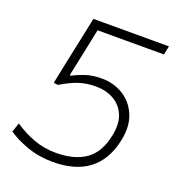

<svg xmlns="http://www.w3.org/2000/svg" viewBox="-127 -786 824 898"><g transform="rotate(20 285.0 -337.0)"><path d="M234.5 9.5Q166 9.5 106.2 -11.8Q46.5 -33 9 -60L24.5 -105.5Q72 -73.5 123.5 -54.5Q175 -35.5 233.5 -35.5Q325.5 -35.5 381.2 -74.5Q437 -113.5 454.5 -200.5Q468 -264 450 -306.5Q432 -349 393.2 -370.2Q354.5 -391.5 305 -391.5Q261.5 -391.5 224 -380Q186.5 -368.5 134.5 -337.5L113 -340L134 -442.5Q148 -507.5 160.8 -569Q173.5 -630.5 185 -684.5H561L552 -641H221.5Q211.5 -593 201.5 -544.5Q191.5 -496 181.5 -449L171 -399H177.5Q211 -416 243.2 -426Q275.5 -436 318 -436Q378 -436 425.5 -406.5Q473 -377 495.2 -323Q517.5 -269 502 -195Q458.5 9.5 234.5 9.5Z"/></g></svg>

Font: Commissioner ExtraLight
Style: Italic
Weight: 200
Italic angle: -12°
Designer: Kostas Bartsokas
Foundry: Kostas Bartsokas
Version: Version 1.000; ttfautohint (v1.8.3)